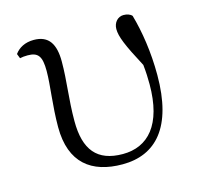

<svg xmlns="http://www.w3.org/2000/svg" viewBox="-85 -616 745 720"><g transform="rotate(-15 288.0 -256.0)"><path d="M306 14C435 14 518 -73 518 -276C518 -365 505 -448 486 -514C479 -522 467 -526 453 -526C431 -526 414 -507 414 -482C414 -453 429 -416 477 -326C480 -298 481 -274 481 -250C481 -93 415 -23 317 -23C217 -23 173 -78 173 -189C173 -276 185 -340 185 -418C185 -484 163 -523 104 -523C70 -523 45 -509 30 -488L37 -470C45 -472 56 -473 67 -473C108 -473 121 -455 121 -398C121 -342 108 -267 108 -183C108 -44 186 14 306 14Z"/></g></svg>

Font: Noto Serif CJK TC Light
Style: Regular
Weight: 300
Designer: Ryoko NISHIZUKA 西塚涼子 (kana & ideographs); Frank Grießhammer (Latin, Greek & Cyrillic); Wenlong ZHANG 张文龙 (bopomofo); San
Foundry: Adobe
Version: Version 2.001;hotconv 1.1.0;makeotfexe 2.6.0